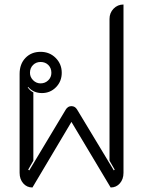

<svg xmlns="http://www.w3.org/2000/svg" viewBox="-20 -823 634 852"><path d="M67 -56V-495Q67 -539 93 -566Q119 -593 160 -593Q200 -593 227 -566Q254 -539 254 -500Q254 -462 228.5 -436Q203 -410 166 -410Q129 -410 105 -437L103 -435Q110 -426 115 -421.5Q120 -417 128 -413V-110L105 -70L110 -67L272 -337Q281 -352 297 -352Q313 -352 322 -337L485 -67L489 -70L466 -110V-739Q466 -766 484 -784.5Q502 -803 528 -803V-56Q528 -28 512 -9.5Q496 9 471 9L297 -282L124 9Q99 9 83 -9.5Q67 -28 67 -56ZM208 -500Q208 -521 194.5 -534.5Q181 -548 160 -548Q140 -548 126.5 -534.5Q113 -521 113 -500Q113 -481 127 -467Q141 -453 160 -453Q180 -453 194 -466.5Q208 -480 208 -500Z"/></svg>

Font: K2D ExtraLight
Style: Regular
Weight: 275
Designer: Katatrad Aksorn Co.,Ltd.
Foundry: Cadson Demak Co.,Ltd.
Version: Version 1.000; ttfautohint (v1.6)